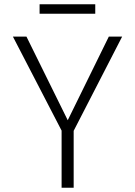

<svg xmlns="http://www.w3.org/2000/svg" viewBox="-20 -887 640 907"><path d="M430 -822V-867H167V-822ZM328 0V-269L557 -714H494L300 -319L105 -714H41L271 -270V0Z"/></svg>

Font: Noto Sans Mono UI Light
Style: Regular
Weight: 300
Designer: Monotype Design team
Foundry: Monotype Imaging Inc.
Version: 1.000